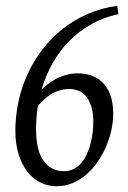

<svg xmlns="http://www.w3.org/2000/svg" viewBox="-20 -630 442 665"><path d="M220.2 -321.8Q191.9 -321.8 165.5 -308.6Q139.2 -295.4 111.3 -263.2Q107.9 -242.7 106.4 -222.7Q105 -202.6 105 -182.1Q105 -108.9 130.9 -73Q156.7 -37.1 201.2 -37.1Q220.7 -37.1 236.1 -45.2Q251.5 -53.2 262.7 -66.9Q273.9 -80.6 281.7 -98.1Q289.6 -115.7 294.2 -134.3Q298.8 -152.8 301 -171.6Q303.2 -190.4 303.2 -206.1Q303.2 -240.7 295.7 -263.2Q288.1 -285.6 276.1 -298.6Q264.2 -311.5 249.5 -316.7Q234.9 -321.8 220.2 -321.8ZM390.1 -581.1Q337.4 -569.8 294.4 -545.2Q251.5 -520.5 218 -486.1Q184.6 -451.7 161.1 -409.2Q137.7 -366.7 124 -319.8Q157.7 -351.6 189 -363.8Q220.2 -376 246.1 -376Q308.6 -376 340.3 -338.9Q372.1 -301.8 372.1 -235.8Q372.1 -209.5 366 -180.4Q359.9 -151.4 347.9 -123.5Q335.9 -95.7 318.8 -70.6Q301.8 -45.4 280 -26.4Q258.3 -7.3 231.9 3.9Q205.6 15.1 175.8 15.1Q144 15.1 117.9 1.2Q91.8 -12.7 73 -37.8Q54.2 -63 43.7 -98.1Q33.2 -133.3 33.2 -175.8Q33.2 -228.5 44.2 -279.1Q55.2 -329.6 76.4 -375.2Q97.7 -420.9 128.2 -460.4Q158.7 -500 198 -530.8Q237.3 -561.5 284.7 -582Q332 -602.5 386.2 -609.9L390.1 -581.1Z"/></svg>

Font: Gentium
Style: Italic
Weight: 400
Italic angle: -7°
Designer: J. Victor Gaultney
Version: Version 1.02; 2005; OFL release